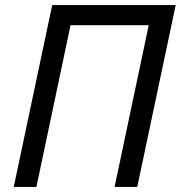

<svg xmlns="http://www.w3.org/2000/svg" viewBox="-20 -734 710 754"><path d="M34 0 185 -714H670L519 0H430L564 -635H257L123 0Z"/></svg>

Font: Noto Sans
Style: Italic
Weight: 400
Italic angle: -12°
Designer: Monotype Design Team
Foundry: Monotype Imaging Inc.
Version: Version 2.013; ttfautohint (v1.8.4.7-5d5b)